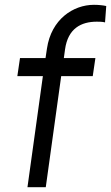

<svg xmlns="http://www.w3.org/2000/svg" viewBox="-20 -777 461 797"><path d="M170 0 234 -461H365L376 -536H245L250 -572C262 -659 317 -687 382 -687C387 -687 407 -687 416 -684L421 -752C408 -755 389 -757 370 -757C284 -757 193 -697 175 -576L169 -536H63L52 -461H158L94 0Z"/></svg>

Font: Plus Jakarta Sans
Style: Italic
Weight: 400
Italic angle: -8°
Designer: Gumpita Rahayu
Foundry: Tokotype
Version: Version 2.071;gftools[0.9.30]